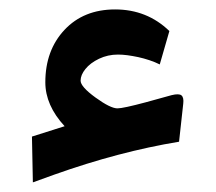

<svg xmlns="http://www.w3.org/2000/svg" viewBox="-20 -378 448 399"><path d="M360.8 -162.6 352.1 -83.5Q227.5 -63 92.8 -15.1Q73.2 -8.3 48.3 1L46.4 -94.2L114.3 -115.7Q74.2 -159.2 74.2 -207Q74.2 -273.4 114 -315.9Q153.8 -358.4 219.2 -358.4Q285.6 -358.4 332 -313.5L312 -244.1Q302.2 -249 290.5 -252.9Q278.8 -256.8 267.3 -259.3Q255.9 -261.7 245.1 -263.2Q234.4 -264.6 225.1 -264.6Q204.1 -264.6 185.8 -255.9Q167.5 -247.1 157.5 -234.6Q147.5 -222.2 147.5 -210.4Q147.5 -197.8 178.5 -175.3Q209.5 -152.8 224.1 -152.8Q235.8 -152.8 283.2 -165.5L336.4 -180.2Q352.1 -184.1 357.2 -179.7Q362.3 -175.3 360.8 -162.6Z"/></svg>

Font: Sahel SemiBold WOL
Style: SemiBold-WOL
Weight: 600
Foundry: Saber Rastikerdar (saber.rastikerdar@gmail.com)
Version: Version 3.4.0